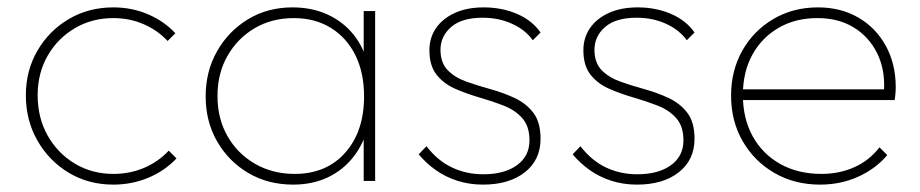

<svg xmlns="http://www.w3.org/2000/svg" viewBox="-20 -490 2492 520"><path d="M287 10Q220 10 166.5 -22Q113 -54 81.5 -109Q50 -164 50 -232Q50 -299 81.5 -353Q113 -407 166.5 -438.5Q220 -470 287 -470Q337 -470 380.5 -451.5Q424 -433 455 -400L434 -379Q407 -408 369 -424.5Q331 -441 287 -441Q229 -441 182.5 -413.5Q136 -386 109 -339Q82 -292 82 -232Q82 -171 109 -123Q136 -75 182.5 -47Q229 -19 287 -19Q332 -19 370.5 -35.5Q409 -52 437 -82L458 -61Q426 -27 381.5 -8.5Q337 10 287 10Z M774 10Q706 10 652.5 -21.5Q599 -53 568 -107Q537 -161 537 -229Q537 -297 568 -351.5Q599 -406 652 -438Q705 -470 772 -470Q825 -470 867.5 -450.5Q910 -431 938.5 -395Q967 -359 978 -309V-152Q966 -102 937.5 -65.5Q909 -29 867.5 -9.5Q826 10 774 10ZM778 -19Q864 -19 915 -76.5Q966 -134 966 -229Q966 -293 942.5 -340.5Q919 -388 876 -414.5Q833 -441 776 -441Q716 -441 669.5 -413.5Q623 -386 596 -338.5Q569 -291 569 -230Q569 -169 596 -121.5Q623 -74 670.5 -46.5Q718 -19 778 -19ZM965 0V-123L974 -237L965 -348V-460H996V0Z M1288 10Q1251 10 1218.5 -0.5Q1186 -11 1160 -29.5Q1134 -48 1114 -72L1135 -94Q1165 -55 1204 -36.5Q1243 -18 1289 -18Q1346 -18 1380 -42.5Q1414 -67 1414 -110Q1414 -148 1394.5 -170Q1375 -192 1344 -204Q1313 -216 1278.5 -226Q1244 -236 1213 -249.5Q1182 -263 1162.5 -287.5Q1143 -312 1143 -354Q1143 -388 1161 -414Q1179 -440 1212 -455Q1245 -470 1290 -470Q1339 -470 1380 -452.5Q1421 -435 1444 -402L1423 -381Q1403 -409 1367 -425.5Q1331 -442 1287 -442Q1231 -442 1202 -417Q1173 -392 1173 -355Q1173 -320 1192.5 -300Q1212 -280 1243 -269Q1274 -258 1308.5 -248.5Q1343 -239 1374 -224.5Q1405 -210 1424.5 -184.5Q1444 -159 1444 -114Q1444 -57 1401.5 -23.5Q1359 10 1288 10Z M1705 10Q1668 10 1635.5 -0.5Q1603 -11 1577 -29.5Q1551 -48 1531 -72L1552 -94Q1582 -55 1621 -36.5Q1660 -18 1706 -18Q1763 -18 1797 -42.5Q1831 -67 1831 -110Q1831 -148 1811.5 -170Q1792 -192 1761 -204Q1730 -216 1695.5 -226Q1661 -236 1630 -249.5Q1599 -263 1579.5 -287.5Q1560 -312 1560 -354Q1560 -388 1578 -414Q1596 -440 1629 -455Q1662 -470 1707 -470Q1756 -470 1797 -452.5Q1838 -435 1861 -402L1840 -381Q1820 -409 1784 -425.5Q1748 -442 1704 -442Q1648 -442 1619 -417Q1590 -392 1590 -355Q1590 -320 1609.5 -300Q1629 -280 1660 -269Q1691 -258 1725.5 -248.5Q1760 -239 1791 -224.5Q1822 -210 1841.5 -184.5Q1861 -159 1861 -114Q1861 -57 1818.5 -23.5Q1776 10 1705 10Z M2201 10Q2132 10 2077.5 -21.5Q2023 -53 1991.5 -107.5Q1960 -162 1960 -231Q1960 -299 1990.5 -353Q2021 -407 2074.5 -438.5Q2128 -470 2195 -470Q2257 -470 2304.5 -442.5Q2352 -415 2379 -366Q2406 -317 2406 -253Q2406 -249 2405.5 -240.5Q2405 -232 2403 -219H1982V-248H2383L2374 -241Q2378 -300 2356 -345Q2334 -390 2292.5 -415.5Q2251 -441 2194 -441Q2134 -441 2088.5 -414.5Q2043 -388 2017.5 -341.5Q1992 -295 1992 -233Q1992 -169 2018.5 -121Q2045 -73 2093 -46Q2141 -19 2205 -19Q2253 -19 2293.5 -37Q2334 -55 2362 -91L2383 -70Q2352 -33 2304.5 -11.5Q2257 10 2201 10Z"/></svg>

Font: Outfit Thin
Style: Regular
Weight: 100
Designer: Rodrigo Fuenzalida
Foundry: fragTYPE
Version: Version 1.100;gftools[0.9.27]